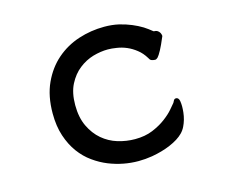

<svg xmlns="http://www.w3.org/2000/svg" viewBox="-103 -815 1205 1018"><g transform="rotate(-15 500.0 -306.5)"><path d="M798.8 -582Q811 -582 820.3 -572.3Q829.6 -563 831.1 -548.3V-546.4Q810.1 -496.6 799.3 -477.1Q784.7 -450.2 776.9 -442.4Q769 -434.6 761.7 -434.6Q756.8 -434.6 750.2 -436Q743.7 -437.5 740.7 -439Q732.9 -443.4 728.5 -453.6Q710.4 -483.4 686.5 -502Q662.1 -521.5 635.3 -533Q608.4 -544.4 581.1 -548.3Q554.2 -552.7 533.2 -552.7Q494.1 -552.7 451.2 -540.5Q408.7 -527.8 373 -499.5Q337.4 -471.7 313.7 -425.8Q290 -379.9 290 -312Q290 -244.1 313.2 -195.3Q336.4 -146.5 373.3 -115.2Q410.2 -84 456.5 -69.8Q502.9 -55.7 550.8 -55.7Q606 -55.7 648.2 -73.2Q690.4 -90.8 720.9 -113.8Q751.5 -136.7 769.8 -158.2Q788.1 -179.7 795.9 -189Q800.8 -199.2 803.2 -202.6L804.7 -204.6Q809.1 -209 815.4 -209Q821.8 -209 826.7 -204.1Q831.5 -199.2 833.5 -189Q835.9 -174.3 835.9 -159.2Q835.9 -145 834 -126.5Q829.6 -86.4 813 -52.7Q804.2 -34.7 790.5 -21Q764.6 5.4 716.3 25.9Q670.4 45.4 613.8 55.2Q575.7 61.5 538.6 61.5Q455.1 61.5 376.5 30.3Q335 13.7 296.9 -13.7Q258.3 -41 228.8 -81.3Q199.2 -121.6 181.2 -175.8Q163.1 -230 163.1 -299.8Q163.1 -395.5 195.6 -465.8Q228 -536.1 281.5 -582.5Q335 -628.9 403.6 -651.4Q472.2 -673.8 545.9 -673.8Q587.9 -673.8 625 -665.5Q661.6 -656.7 692.4 -643.8Q723.1 -630.9 748 -615.7Q772 -600.1 789.6 -585.4Q790.5 -585 790.5 -584.5Q793 -582 798.8 -582Z"/></g></svg>

Font: Bakudai
Style: Bold
Weight: 700
Version: Version 1.48